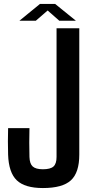

<svg xmlns="http://www.w3.org/2000/svg" viewBox="-20 -943 454 971"><path d="M197 8Q106 8 65 -31Q24 -70 21 -161Q19 -228 21 -295H129Q128 -261 128 -222Q128 -183 129 -149Q130 -115 145.5 -101Q161 -87 197 -87Q235 -87 250.5 -101Q266 -115 266 -149V-800H381V-161Q381 -70 338.5 -31Q296 8 197 8ZM78 -838 182 -923H259L364 -838H280L221 -890L161 -838Z"/></svg>

Font: Big Shoulders Text
Style: Bold
Weight: 700
Designer: Patric King
Foundry: XO Type Co
Version: Version 1.000; ttfautohint (v1.8.2)